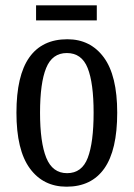

<svg xmlns="http://www.w3.org/2000/svg" viewBox="-20 -694 504 724"><path d="M231 10Q143 10 92.5 -59Q42 -128 42 -269Q42 -409 90.5 -477.5Q139 -546 234 -546Q321 -546 371.5 -477.5Q422 -409 422 -269Q422 -128 373.5 -59Q325 10 231 10ZM233 -41Q289 -41 311 -99Q333 -157 333 -269Q333 -381 310.5 -437.5Q288 -494 232 -494Q177 -494 154 -437.5Q131 -381 131 -269Q131 -157 154.5 -99Q178 -41 233 -41ZM116 -617V-674H345V-617Z"/></svg>

Font: Noto Serif Tamil ExtraCondensed
Style: Regular
Weight: 400
Width: 2
Designer: Indian Type Foundry, Tom Grace, and the Monotype Design Team
Foundry: Monotype Imaging Inc.
Version: Version 2.004; ttfautohint (v1.8.4.7-5d5b)